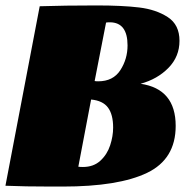

<svg xmlns="http://www.w3.org/2000/svg" viewBox="-30 -683 682 706"><path d="M616 -220Q616 -98 511 -47.5Q406 3 201 3H159Q61 3 -10 0L116 -660Q207 -663 325 -663Q420 -663 482 -655.5Q544 -648 587 -620Q630 -592 630 -533Q630 -475 589.5 -433.5Q549 -392 487 -375Q616 -356 616 -220ZM331 -384Q386 -384 412.5 -425Q439 -466 439 -516Q439 -600 375 -601Q365 -601 360 -600L318 -385Q323 -384 331 -384ZM275 -69Q314 -69 339 -92Q364 -115 375 -148.5Q386 -182 386 -214Q386 -262 367 -287.5Q348 -313 305 -317L258 -70Q264 -69 275 -69Z"/></svg>

Font: Sansita Black Italic
Style: Regular
Weight: 900
Italic angle: -11°
Designer: Pablo Cosgaya
Foundry: Omnibus-Type
Version: Version 1.006